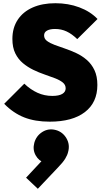

<svg xmlns="http://www.w3.org/2000/svg" viewBox="-20 -744 649 1193"><path d="M289 12Q198 12 130.5 -14.5Q63 -41 6 -99L131 -224Q170 -187 213 -167.5Q256 -148 305 -148Q346 -148 367 -160.5Q388 -173 388 -195Q388 -217 370 -231.5Q352 -246 322.5 -257.5Q293 -269 257.5 -281Q222 -293 187 -310Q152 -327 122.5 -351.5Q93 -376 75 -412.5Q57 -449 57 -502Q57 -571 90 -621Q123 -671 183 -697.5Q243 -724 324 -724Q404 -724 472.5 -698.5Q541 -673 586 -626L460 -501Q427 -533 394 -548.5Q361 -564 322 -564Q291 -564 272.5 -554Q254 -544 254 -524Q254 -503 272 -489.5Q290 -476 319.5 -465Q349 -454 384.5 -442Q420 -430 455 -413.5Q490 -397 519.5 -371.5Q549 -346 567 -308Q585 -270 585 -216Q585 -107 507.5 -47.5Q430 12 289 12ZM215 429 142 360 255 239 312 238Q299 252 284 260.5Q269 269 255 265Q221 256 201.5 221Q182 186 193 144Q205 100 243 76Q281 52 327 64Q370 76 393 115.5Q416 155 403 201Q399 219 385.5 241.5Q372 264 340 297Z"/></svg>

Font: Outfit Thin Black
Style: Regular
Weight: 900
Version: Version 1.100;gftools[0.9.27]